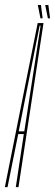

<svg xmlns="http://www.w3.org/2000/svg" viewBox="-59 -770 226 790"><path d="M-39 0 96 -675H120L17 0H6L39 -218.5H16L-28 0ZM18 -229.5H41L108 -664H104ZM138 -694.5 127 -749.5H140L147 -694.5ZM107.5 -694.5 96.5 -749.5H109.5L116.5 -694.5Z"/></svg>

Font: Anybody UltraCondensed Thin
Style: Italic
Weight: 100
Width: 1
Italic angle: -10°
Designer: Tyler Finck
Foundry: Etcetera Type Company
Version: Version 1.010; ttfautohint (v1.8.3) -l 8 -r 50 -G 200 -x 14 